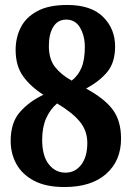

<svg xmlns="http://www.w3.org/2000/svg" viewBox="-20 -744 531 774"><path d="M240 10Q165 10 117 -15.5Q69 -41 46 -83Q23 -125 23 -176Q23 -250 60.5 -292.5Q98 -335 155 -362Q104 -394 73.5 -436Q43 -478 43 -543Q43 -592 63.5 -633Q84 -674 130 -699Q176 -724 251 -724Q347 -724 395.5 -676Q444 -628 444 -557Q444 -492 412.5 -454Q381 -416 327 -387Q401 -347 434.5 -302Q468 -257 468 -185Q468 -96 408 -43Q348 10 240 10ZM269 -419Q295 -439 308.5 -471Q322 -503 322 -555Q322 -599 303 -632Q284 -665 247 -665Q213 -665 195 -636Q177 -607 177 -559Q177 -506 201.5 -474.5Q226 -443 269 -419ZM244 -48Q283 -48 307.5 -80Q332 -112 332 -168Q332 -217 301.5 -254Q271 -291 210 -327Q182 -303 166 -267Q150 -231 150 -180Q150 -116 176.5 -82Q203 -48 244 -48Z"/></svg>

Font: Noto Serif Bengali Condensed ExtraBold
Style: Regular
Weight: 800
Width: 3
Designer: Juan Bruce, Universal Thirst, Indian Type Foundry and the Monotype Design Team.
Foundry: Monotype Imaging Inc.
Version: Version 2.003; ttfautohint (v1.8.4.7-5d5b)